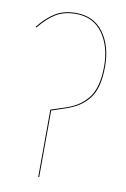

<svg xmlns="http://www.w3.org/2000/svg" viewBox="-80 -739 519 788"><g transform="rotate(10 179.0 -345.0)"><path d="M136.2 0 137.2 -280.8 192.4 -298.8Q222.7 -308.6 244.1 -321.5Q265.6 -334.5 284.9 -356.4Q304.2 -378.4 314 -412.8Q323.7 -447.3 323.7 -493.7Q323.7 -577.6 284.4 -631.8Q245.1 -686 172.9 -686Q124 -686 89.6 -665Q55.2 -644 22.5 -603L19 -605.5Q52.7 -647.5 87.9 -668.7Q123 -689.9 172.9 -689.9Q246.6 -689.9 287.1 -635Q327.6 -580.1 327.6 -493.7Q327.6 -445.8 317.9 -410.9Q308.1 -376 288.6 -354Q269 -332 247.1 -318.8Q225.1 -305.7 193.8 -295.4L141.1 -277.8L140.1 0Z"/></g></svg>

Font: Fira Sans Compressed Four
Style: Regular
Weight: 100
Width: 1
Designer: Carrois Corporate & Edenspiekermann AG
Foundry: Carrois Corporate GbR & Edenspiekermann AG
Version: Version 4.203;PS 004.203;hotconv 1.0.88;makeotf.lib2.5.64775